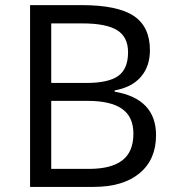

<svg xmlns="http://www.w3.org/2000/svg" viewBox="-20 -734 688 754"><path d="M98.1 -713.9H299.8Q441.9 -713.9 505.4 -671.4Q568.8 -628.9 568.8 -537.1Q568.8 -473.6 533.4 -432.4Q498 -391.1 430.2 -378.9V-374Q592.8 -346.2 592.8 -203.1Q592.8 -107.4 528.1 -53.7Q463.4 0 347.2 0H98.1ZM181.2 -408.2H317.9Q405.8 -408.2 444.3 -435.8Q482.9 -463.4 482.9 -528.8Q482.9 -588.9 439.9 -615.5Q397 -642.1 303.2 -642.1H181.2ZM181.2 -337.9V-70.8H330.1Q416.5 -70.8 460.2 -104.2Q503.9 -137.7 503.9 -209Q503.9 -275.4 459.2 -306.6Q414.6 -337.9 323.2 -337.9Z"/></svg>

Font: f01836669
Style: Regular
Weight: 400
Foundry: Ascender Corporation
Version: Version 1.10